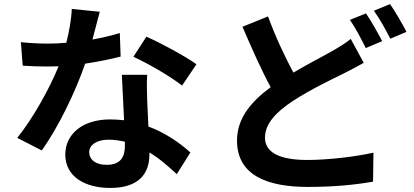

<svg xmlns="http://www.w3.org/2000/svg" viewBox="-20 -863 2040 947"><path d="M878 -441 949 -546C898 -583 774 -651 702 -682L638 -583C706 -552 820 -487 878 -441ZM596 -164V-144C596 -89 575 -50 506 -50C451 -50 420 -76 420 -113C420 -148 457 -174 515 -174C543 -174 570 -170 596 -164ZM706 -494H581L592 -270C569 -272 547 -274 523 -274C384 -274 302 -199 302 -101C302 9 400 64 524 64C666 64 717 -8 717 -101V-111C772 -78 817 -36 852 -4L919 -111C868 -157 798 -207 712 -239L706 -366C705 -410 703 -452 706 -494ZM472 -805 334 -819C332 -767 321 -707 307 -652C276 -649 246 -648 216 -648C179 -648 126 -650 83 -655L92 -539C135 -536 176 -535 217 -535L269 -536C225 -428 144 -281 65 -183L186 -121C267 -234 352 -409 400 -549C467 -559 529 -572 575 -584L571 -700C532 -688 485 -677 436 -668Z M1785 -797 1706 -765C1733 -726 1764 -667 1784 -626L1865 -660C1846 -697 1810 -761 1785 -797ZM1904 -843 1824 -810C1852 -772 1884 -714 1905 -672L1985 -706C1967 -741 1930 -805 1904 -843ZM1302 -782 1176 -731C1221 -626 1269 -518 1315 -433C1219 -362 1149 -280 1149 -170C1149 3 1300 59 1499 59C1629 59 1735 48 1820 33L1822 -110C1733 -90 1598 -74 1496 -74C1357 -74 1287 -112 1287 -184C1287 -254 1343 -311 1426 -366C1518 -425 1611 -469 1674 -500C1710 -518 1742 -535 1774 -553L1710 -671C1684 -650 1655 -632 1618 -611C1571 -584 1500 -548 1427 -505C1386 -582 1340 -678 1302 -782Z"/></svg>

Font: Noto Sans CJK TC
Style: Bold
Weight: 700
Designer: Ryoko NISHIZUKA 西塚涼子 (kana, bopomofo & ideographs); Paul D. Hunt (Latin, Greek & Cyrillic); Sandoll Communications 산돌커뮤니
Foundry: Adobe
Version: Version 2.004;hotconv 1.0.118;makeotfexe 2.5.65603